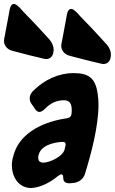

<svg xmlns="http://www.w3.org/2000/svg" viewBox="-37 -942 580 969"><path d="M233 -685 234 -689C234 -708 226 -726 214 -741L171 -788C146 -815 123 -840 100 -863C87 -876 75 -889 62 -904L57 -908C48 -917 40 -922 33 -922C23 -922 16 -913 12 -895L4 -851C-1 -824 -6 -798 -11 -771L-15 -750C-16 -745 -17 -741 -17 -736C-17 -717 -5 -694 24 -686L47 -680C91 -668 135 -657 179 -647L183 -646C188 -645 192 -644 196 -644C213 -644 230 -654 233 -682ZM522 -660 523 -664C523 -683 516 -701 503 -716L460 -763C435 -790 412 -815 389 -838C376 -851 364 -864 351 -879L346 -883C337 -892 329 -897 322 -897C312 -897 305 -888 301 -870L293 -826C288 -799 283 -773 278 -746L274 -725C273 -720 272 -716 272 -711C272 -692 284 -669 313 -661L336 -655C380 -643 424 -632 468 -622L472 -621C477 -620 481 -619 485 -619C502 -619 519 -629 522 -657ZM131 -484C112 -465 113 -449 113 -444C113 -435 116 -426 122 -418L142 -389C148 -381 155 -377 162 -377C170 -377 180 -383 191 -394C218 -421 247 -436 286 -436C315 -436 325 -419 325 -386C325 -381 325 -375 324 -369C323 -355 315 -347 300 -345C193 -330 70 -279 34 -168C21 -128 23 -108 23 -107C23 -49 57 7 121 7C170 4 219 -23 256 -54C263 -59 269 -62 273 -62C279 -62 282 -57 282 -46C282 -23 295 -17 315 -17L336 -19C363 -22 385 -41 392 -65C424 -169 460 -304 460 -414C460 -433 459 -451 456 -468C445 -549 410 -573 334 -573C258 -573 186 -539 131 -484ZM289 -188C282 -154 215 -121 181 -121C176 -121 171 -122 168 -124C156 -128 156 -141 156 -152C164 -207 230 -223 276 -226C286 -226 294 -225 294 -213C294 -210 294 -208 293 -205Z"/></svg>

Font: Bangerz
Style: Bold
Weight: 700
Designer: vernon adams
Foundry: Vernon Adams
Version: Version 2.10;December 28, 2023;FontCreator 13.0.0.2683 64-bi